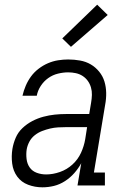

<svg xmlns="http://www.w3.org/2000/svg" viewBox="-20 -792 540 820"><path d="M161 8Q161 8 161 8Q161 8 161 8Q129 8 100 -3Q71 -14 53.5 -38Q36 -62 32 -93.5Q28 -125 33 -156Q37 -180 47 -203.5Q57 -227 76 -245Q95 -263 118 -275Q141 -287 165.5 -293.5Q190 -300 214 -302.5Q238 -305 262 -305H361L369 -353Q372 -370 372.5 -386.5Q373 -403 368.5 -418.5Q364 -434 355 -446.5Q346 -459 333 -467.5Q320 -476 304 -479.5Q288 -483 271 -483Q250 -483 227.5 -477.5Q205 -472 186 -458.5Q167 -445 154 -425Q141 -405 137 -383H76Q81 -405 90 -426Q99 -447 112.5 -465.5Q126 -484 145 -498.5Q164 -513 185 -522Q206 -531 228 -534.5Q250 -538 271 -538Q297 -538 322 -533.5Q347 -529 367.5 -517Q388 -505 403.5 -486Q419 -467 426 -444Q433 -421 433.5 -395.5Q434 -370 429 -344L381 -55H428V0H311L327 -95Q315 -73 297.5 -53Q280 -33 257.5 -18.5Q235 -4 210.5 2Q186 8 161 8ZM177 -47Q206 -47 236 -57.5Q266 -68 289.5 -89.5Q313 -111 326 -139.5Q339 -168 344 -198L352 -249H262Q245 -249 228 -248Q211 -247 194 -243Q177 -239 160 -232.5Q143 -226 128.5 -214.5Q114 -203 105.5 -187Q97 -171 94 -154Q91 -134 93.5 -113Q96 -92 107 -76.5Q118 -61 137 -54Q156 -47 177 -47ZM283 -592 246 -628 395 -772 440 -728Z"/></svg>

Font: Iosevka Curly Slab LtObl
Style: Regular
Weight: 300
Italic angle: -9°
Monospace: yes
Designer: Belleve Invis
Foundry: Belleve Invis
Version: Version 11.0.0; ttfautohint (v1.8.3)